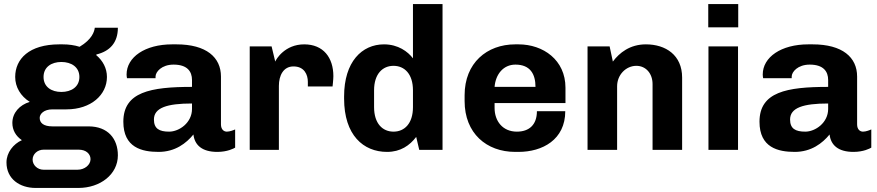

<svg xmlns="http://www.w3.org/2000/svg" viewBox="-20 -740 4328 948"><path d="M417 -116H239C195 -116 176 -133 176 -158C176 -177 196 -200 239 -200H308C430 -200 508 -272 508 -360C508 -403 488 -440 455 -468L456 -471C522 -487 562 -529 562 -603H448C446 -585 435 -546 373 -509C348 -517 319 -521 289 -521H273C124 -521 55 -449 55 -360C55 -310 82 -265 127 -237C77 -222 41 -183 41 -133C41 -98 58 -68 88 -48C46 -29 12 13 12 62C12 144 78 188 156 188H367C475 188 562 121 562 27C562 -55 513 -116 417 -116ZM195 -360C195 -409 234 -434 283 -434C332 -434 372 -409 372 -360C372 -311 332 -286 283 -286C234 -286 195 -311 195 -360ZM363 98H195C165 98 141 75 141 48C141 21 165 -1 195 -1H369C405 -1 427 20 427 46C427 74 398 98 363 98Z M928 -345V-311C723 -311 589 -286 589 -139C589 -11 681 10 763 10C845 10 900 -33 935 -76C941 -24 977 10 1053 10C1103 10 1134 -7 1141 -11V-101C1135 -98 1115 -90 1100 -90C1086 -90 1071 -100 1071 -126V-362C1071 -457 999 -521 851 -521H830C696 -521 605 -458 605 -372C605 -365 606 -360 607 -354H748V-362C748 -385 778 -421 837 -421C905 -421 928 -387 928 -345ZM928 -229V-202C928 -134 865 -90 815 -90C766 -90 740 -105 740 -150C740 -208 805 -229 928 -229Z M1500 -313H1622C1622 -313 1626 -348 1626 -364C1626 -455 1577 -521 1482 -521C1386 -521 1343 -447 1339 -436L1321 -511H1213V0H1357V-316C1357 -367 1379 -412 1429 -412C1483 -412 1500 -371 1500 -336Z M2050 0H2165V-720H2019V-452C1994 -485 1946 -521 1876 -521C1767 -521 1679 -435 1679 -264V-253C1679 -73 1774 10 1891 10C1958 10 2003 -22 2035 -64ZM1827 -211V-294C1827 -375 1869 -415 1923 -415C1977 -415 2019 -375 2019 -294V-211C2019 -130 1977 -90 1923 -90C1869 -90 1827 -130 1827 -211Z M2771 -191H2631C2631 -123 2592 -90 2532 -90C2462 -90 2422 -142 2422 -207V-231H2772V-307C2772 -444 2662 -521 2540 -521H2524C2384 -521 2274 -429 2274 -270V-241C2274 -82 2382 10 2524 10H2540C2658 10 2771 -50 2771 -191ZM2525 -421C2598 -421 2624 -374 2624 -311H2422C2427 -373 2465 -421 2525 -421Z M2990 -511H2881V0H3027V-314C3027 -371 3071 -415 3122 -415C3169 -415 3202 -377 3202 -325V0H3348V-357C3348 -468 3267 -521 3169 -521C3090 -521 3038 -479 3006 -436Z M3477 -720V-605H3625V-720ZM3478 0H3624V-511H3478Z M4069 -345V-311C3864 -311 3730 -286 3730 -139C3730 -11 3822 10 3904 10C3986 10 4041 -33 4076 -76C4082 -24 4118 10 4194 10C4244 10 4275 -7 4282 -11V-101C4276 -98 4256 -90 4241 -90C4227 -90 4212 -100 4212 -126V-362C4212 -457 4140 -521 3992 -521H3971C3837 -521 3746 -458 3746 -372C3746 -365 3747 -360 3748 -354H3889V-362C3889 -385 3919 -421 3978 -421C4046 -421 4069 -387 4069 -345ZM4069 -229V-202C4069 -134 4006 -90 3956 -90C3907 -90 3881 -105 3881 -150C3881 -208 3946 -229 4069 -229Z"/></svg>

Font: Chivo
Style: Bold
Weight: 700
Designer: Hector Gatti
Foundry: Omnibus-Type
Version: Version 1.003;PS 001.003;hotconv 1.0.70;makeotf.lib2.5.58329